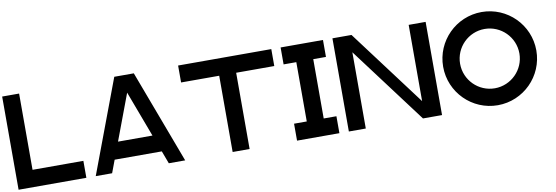

<svg xmlns="http://www.w3.org/2000/svg" viewBox="-66 -1314 5877 2029"><g transform="rotate(-10 2872.0 -300.0)"><path d="M181.8 18.2V-800H0V200H727.2V18.2Z M1203 -800 828 200H1003.7L1054.8 63.6H1560.9L1612 200H1787.7L1412.7 -800ZM1492.7 -118.2H1123L1307.9 -611.2Z M2297 -618.2V200H2479V-618.2H2888V-800H1888V-618.2Z M3306.2 18.2V-618.2H3442.6V-800H2988V-618.2H3124.4V18.2H2988V200H3442.6V18.2Z M3748.6 -800H3544V200H3725.8V-618.2L4339.4 200H4544V-800H4362.2V18.2Z M5144 -800C4868 -800 4644 -576 4644 -300C4644 -24 4868 200 5144 200C5420 200 5644 -24 5644 -300C5644 -576 5420 -800 5144 -800ZM5144 18.2C4968.4 18.2 4825.8 -124.4 4825.8 -300C4825.8 -475.6 4968.4 -618.2 5144 -618.2C5319.6 -618.2 5462.2 -475.6 5462.2 -300C5462 -124.6 5319.4 18 5144 18.2Z"/></g></svg>

Font: Kubos
Style: Light
Weight: 300
Version: Version 001.000